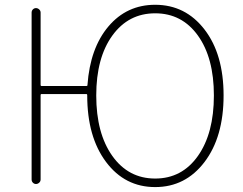

<svg xmlns="http://www.w3.org/2000/svg" viewBox="-20 -759 1003 792"><path d="M862.3 -365.2Q862.3 -520.5 796.4 -612.3Q730.5 -704.1 620.1 -704.1Q509.8 -704.1 443.4 -612.3Q377 -520.5 377 -365.2Q377 -209 443.4 -115.7Q509.8 -22.5 620.1 -22.5Q730.5 -22.5 796.4 -115.7Q862.3 -209 862.3 -365.2ZM147.5 -408.2Q147.5 -404.3 151.4 -404.3H336.9Q340.8 -404.3 340.8 -408.2Q351.6 -560.5 427.2 -649.9Q502.9 -739.3 620.1 -739.3Q745.1 -739.3 823.7 -637.2Q902.3 -535.2 902.3 -365.2Q902.3 -194.3 823.7 -90.8Q745.1 12.7 620.1 12.7Q495.1 12.7 417.5 -90.8Q339.8 -194.3 339.8 -365.2V-366.2Q339.8 -371.1 335.9 -371.1H151.4Q147.5 -371.1 147.5 -366.2V-18.6Q147.5 -10.7 141.6 -5.4Q135.7 0 128.4 0Q121.1 0 115.7 -5.4Q110.4 -10.7 110.4 -18.6V-707Q110.4 -714.8 115.7 -720.2Q121.1 -725.6 128.4 -725.6Q135.7 -725.6 141.6 -720.2Q147.5 -714.8 147.5 -707Z"/></svg>

Font: Gen Jyuu Gothic ExtraLight
Style: Regular
Weight: 100
Designer: [Source Han Sans]
Ryoko NISHIZUKA  (kana & ideographs); Paul D. Hunt (Latin, Greek & Cyrillic); Wenlong ZHANG  (bopomofo
Version: Version 1.002.20150607